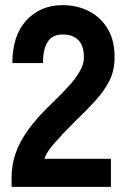

<svg xmlns="http://www.w3.org/2000/svg" viewBox="-20 -726 490 746"><path d="M25 0V-36Q25 -83 40 -128.5Q55 -174 90.5 -223Q126 -272 187 -330Q217 -359 244 -388Q271 -417 288 -445.5Q305 -474 306 -499Q307 -546 285.5 -569Q264 -592 223 -592Q183 -592 165 -563Q147 -534 147 -481H28Q28 -588 82.5 -647Q137 -706 223 -706Q281 -706 327.5 -681.5Q374 -657 400.5 -610.5Q427 -564 425 -496Q424 -448 403.5 -409Q383 -370 348.5 -332.5Q314 -295 269 -252Q226 -209 192.5 -171Q159 -133 153 -109H411V0Z"/></svg>

Font: Zen Kaku Gothic New Black
Style: Regular
Weight: 900
Designer: Yoshimichi Ohira
Foundry: Positype
Version: Version 1.001